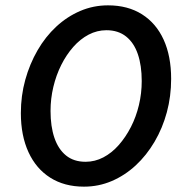

<svg xmlns="http://www.w3.org/2000/svg" viewBox="-20 -686 687 718"><path d="M294 12Q221 12 168 -21.5Q115 -55 86.5 -117Q58 -179 58 -263Q58 -328 74.5 -387.5Q91 -447 120.5 -498Q150 -549 190.5 -586.5Q231 -624 280 -645Q329 -666 384 -666Q458 -666 511 -632.5Q564 -599 592 -537.5Q620 -476 620 -391Q620 -326 604 -266.5Q588 -207 558 -156Q528 -105 487.5 -67.5Q447 -30 398 -9Q349 12 294 12ZM300 -81Q335 -81 366.5 -97.5Q398 -114 424 -143.5Q450 -173 469.5 -211Q489 -249 499.5 -293Q510 -337 510 -383Q510 -441 495.5 -483.5Q481 -526 451.5 -549.5Q422 -573 378 -573Q343 -573 311.5 -556.5Q280 -540 254 -510.5Q228 -481 209 -443Q190 -405 179.5 -361Q169 -317 169 -271Q169 -213 183.5 -170.5Q198 -128 227 -104.5Q256 -81 300 -81Z"/></svg>

Font: Source Sans 3 SemiBold
Style: Italic
Weight: 600
Italic angle: -11°
Designer: Paul D. Hunt
Foundry: Adobe
Version: Version 3.046;hotconv 1.0.118;makeotfexe 2.5.65603